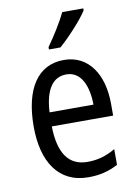

<svg xmlns="http://www.w3.org/2000/svg" viewBox="-87 -916 636 891"><g transform="rotate(-10 231.0 -471.0)"><path d="M369 -850V-859H270C248 -814 214 -759 179 -710V-699H233C275 -735 344 -809 369 -850ZM238 -639C116 -639 47 -538 47 -358C47 -195 115 -83 257 -83C311 -83 354 -94 397 -117V-191C353 -165 312 -154 265 -154C177 -154 132 -218 130 -345H419V-401C419 -537 356 -639 238 -639ZM238 -571C307 -571 337 -500 338 -411H131C137 -518 174 -571 238 -571Z"/></g></svg>

Font: Noto Sans Kannada UI Condensed
Style: Regular
Weight: 400
Width: 3
Designer: Jelle Bosma - Monotype Design Team
Foundry: Monotype Imaging Inc.
Version: Version 2.005